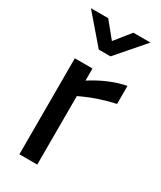

<svg xmlns="http://www.w3.org/2000/svg" viewBox="-187 -799 727 866"><g transform="rotate(30 177.0 -366.0)"><path d="M19 0ZM69 -500H161V-437Q250 -494 337 -511V-417Q298 -409 256 -395Q214 -381 186 -368L162 -357V0H69ZM109 -732 175 -651 240 -732H329L204 -588H143L19 -732Z"/></g></svg>

Font: sheba-seeBold
Style: Regular
Weight: 600
Designer: Mohamed Galeb, the designers
Foundry: Kief Type Foundry
Version: Version 2.010; ttfautohint (v1.5.33-1714) -l 8 -r 50 -G 200 